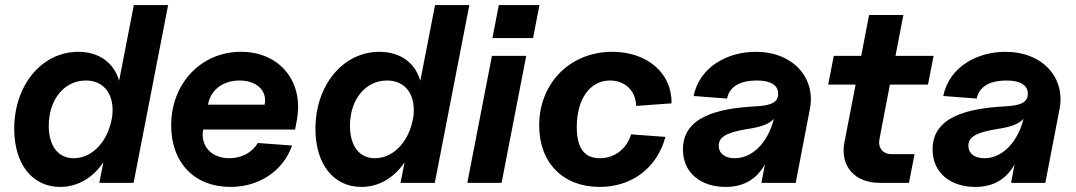

<svg xmlns="http://www.w3.org/2000/svg" viewBox="-20 -720 4235 756"><path d="M217 16C286 16 346 -20 387 -81L371 0H506L642 -700H507L449 -402C429 -472 371 -516 288 -516C145 -516 36 -385 36 -213C36 -74 107 16 217 16ZM270 -97C209 -97 172 -145 172 -225C172 -328 233 -403 318 -403C393 -403 434 -343 421 -256L417 -238C397 -154 338 -97 270 -97Z M887 16C1001 16 1095 -47 1130 -147L995 -157C973 -119 931 -97 883 -97C812 -97 768 -146 780 -210H1142L1149 -248C1177 -399 1081 -516 929 -516C772 -516 654 -392 654 -226C654 -79 746 16 887 16ZM1022 -308H799C809 -366 858 -403 923 -403C991 -403 1033 -363 1022 -308Z M1403 16C1472 16 1532 -20 1573 -81L1557 0H1692L1828 -700H1693L1635 -402C1615 -472 1557 -516 1474 -516C1331 -516 1222 -385 1222 -213C1222 -74 1293 16 1403 16ZM1456 -97C1395 -97 1358 -145 1358 -225C1358 -328 1419 -403 1504 -403C1579 -403 1620 -343 1607 -256L1603 -238C1583 -154 1524 -97 1456 -97Z M1820 0H1955L2052 -500H1917ZM1919 -570H2079L2104 -700H1944Z M2341 16C2469 16 2568 -60 2600 -181L2465 -191C2447 -133 2400 -97 2342 -97C2281 -97 2251 -137 2251 -220C2251 -330 2303 -403 2382 -403C2441 -403 2483 -363 2485 -303L2624 -313C2627 -431 2529 -516 2391 -516C2225 -516 2103 -393 2103 -226C2103 -79 2197 16 2341 16Z M2837 16C2906 16 2958 -12 2992 -73L2978 0H3113L3169 -291C3193 -415 3101 -516 2956 -516C2846 -516 2735 -458 2711 -342L2843 -332C2853 -386 2906 -403 2960 -403C3014 -403 3044 -385 3044 -351C3044 -318 3019 -304 2951 -301C2808 -293 2669 -261 2669 -132C2669 -38 2741 16 2837 16ZM2873 -97C2834 -97 2810 -116 2810 -146C2810 -181 2840 -198 2923 -212C2978 -220 3009 -232 3027 -252C3004 -159 2943 -97 2873 -97Z M3444 0H3559L3581 -113H3491C3456 -113 3436 -138 3443 -173L3484 -387H3634L3656 -500H3506L3537 -661H3402L3371 -500H3263L3241 -387H3349L3305 -160C3287 -66 3345 0 3444 0Z M3820 16C3889 16 3941 -12 3975 -73L3961 0H4096L4152 -291C4176 -415 4084 -516 3939 -516C3829 -516 3718 -458 3694 -342L3826 -332C3836 -386 3889 -403 3943 -403C3997 -403 4027 -385 4027 -351C4027 -318 4002 -304 3934 -301C3791 -293 3652 -261 3652 -132C3652 -38 3724 16 3820 16ZM3856 -97C3817 -97 3793 -116 3793 -146C3793 -181 3823 -198 3906 -212C3961 -220 3992 -232 4010 -252C3987 -159 3926 -97 3856 -97Z"/></svg>

Font: Uncut Sans
Style: Bold Italic
Weight: 700
Italic angle: -11°
Designer: Kasper Nordkvist
Foundry: UNCUT.wtf
Version: Version 1.304;Glyphs 3.2 (3246)